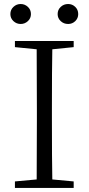

<svg xmlns="http://www.w3.org/2000/svg" viewBox="-20 -928 437 948"><path d="M132.8 -858.4Q132.8 -837.9 117.7 -823.7Q102.5 -809.6 82 -809.6Q61.5 -809.6 46.4 -823.7Q31.2 -837.9 31.2 -858.4Q31.2 -879.9 46.4 -894Q61.5 -908.2 82 -908.2Q102.5 -908.2 117.7 -894Q132.8 -879.9 132.8 -858.4ZM343.8 -725.6V-695.3L238.3 -684.6Q236.3 -588.9 236.3 -390.6V-335Q236.3 -139.6 238.3 -42L343.8 -32.2V0H53.7V-32.2L161.1 -42Q162.1 -137.7 162.1 -335V-390.6Q162.1 -587.9 161.1 -684.6L53.7 -695.3V-725.6ZM316.4 -908.2Q336.9 -908.2 351.6 -894Q366.2 -879.9 366.2 -858.4Q366.2 -837.9 351.6 -823.7Q336.9 -809.6 316.4 -809.6Q294.9 -809.6 279.8 -823.7Q264.6 -837.9 264.6 -858.4Q264.6 -879.9 279.8 -894Q294.9 -908.2 316.4 -908.2Z"/></svg>

Font: GenYoMin TW TTF Light
Style: Regular
Weight: 300
Version: Version 1.300